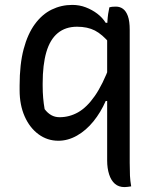

<svg xmlns="http://www.w3.org/2000/svg" viewBox="-20 -563 640 783"><path d="M426 -533Q433 -535 439.5 -535.5Q446 -536 453 -536Q469 -536 481.5 -527Q494 -518 501.5 -497.5Q509 -477 509 -441Q509 -371 509 -303Q509 -235 509 -168Q509 -101 509 -34.5Q509 32 509 101Q509 133 510 153.5Q511 174 515 197Q507 198 501 199Q495 200 488 200Q464 200 448.5 186.5Q433 173 425 148Q417 123 417 92Q417 24 417 -41.5Q417 -107 417 -172.5Q417 -238 417 -304Q417 -370 417 -437Q417 -459 418 -475.5Q419 -492 421 -506Q423 -520 426 -533ZM428 -152 411 -151Q391 -105 361 -68Q331 -31 294 -10Q257 11 218 11Q173 11 137 -15.5Q101 -42 80.5 -88.5Q60 -135 60 -195V-214Q60 -301 76.5 -363Q93 -425 122.5 -465Q152 -505 191 -524Q230 -543 275 -543Q304 -543 330 -533Q356 -523 377 -507Q398 -491 411 -470H428V-386Q397 -423 367 -438.5Q337 -454 294 -454Q247 -454 215.5 -428Q184 -402 169 -350.5Q154 -299 154 -223V-214Q154 -187 156 -164Q158 -141 162 -118Q174 -102 189 -93.5Q204 -85 223 -85Q263 -85 298.5 -105Q334 -125 366.5 -171.5Q399 -218 428 -296Z"/></svg>

Font: Recursive Monospace Casual
Style: Regular
Weight: 400
Version: Version 1.047